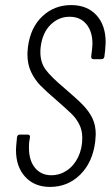

<svg xmlns="http://www.w3.org/2000/svg" viewBox="-20 -728 437 756"><path d="M43 -137Q43 -147 45 -167L47 -188Q49 -198 58 -198H89Q94 -198 96.5 -195Q99 -192 98 -188L95 -169Q94 -161 94 -146Q94 -96 118 -67Q142 -38 182 -38Q215 -38 243 -56.5Q271 -75 287.5 -109Q304 -143 304 -185Q304 -215 292 -238.5Q280 -262 262 -279.5Q244 -297 203 -333Q162 -368 139.5 -391Q117 -414 102.5 -444.5Q88 -475 88 -514Q88 -523 90 -543Q100 -620 147 -664Q194 -708 260 -708Q323 -708 359.5 -668.5Q396 -629 396 -561Q396 -552 394 -530L391 -505Q389 -495 380 -495H348Q339 -495 339 -505L342 -530Q344 -548 344 -556Q344 -604 320 -633Q296 -662 254 -662Q211 -662 179 -630.5Q147 -599 140 -542Q139 -535 139 -522Q139 -482 160 -453.5Q181 -425 237 -378Q284 -338 307.5 -313.5Q331 -289 344 -262Q357 -235 357 -199Q357 -191 355 -171Q345 -89 296 -40.5Q247 8 177 8Q116 8 79.5 -31.5Q43 -71 43 -137Z"/></svg>

Font: Barlow Condensed Light
Style: Italic
Weight: 300
Width: 3
Italic angle: -7°
Designer: Jeremy Tribby
Foundry: Tribby Type
Version: Version 1.408